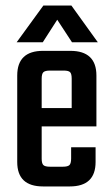

<svg xmlns="http://www.w3.org/2000/svg" viewBox="-20 -671 398 691"><path d="M135 -488H233Q327 -488 327 -399V-216H130V-100Q130 -83 136 -77Q142 -71 160 -71H206Q224 -71 230 -77Q236 -83 236 -101V-141H324V-88Q324 0 231 0H135Q42 0 42 -88V-399Q42 -488 135 -488ZM130 -282H238V-388Q238 -405 232.5 -411Q227 -417 209 -417H160Q142 -417 136 -411Q130 -405 130 -388ZM186 -600 134 -519H40L136 -651H237L332 -519H239Z"/></svg>

Font: Teko Regular
Style: Regular
Weight: 400
Designer: Manushi Parikh, Jonny Pinhorn
Foundry: Indian Type Foundry
Version: Version 1.105;PS 1.0;hotconv 1.0.78;makeotf.lib2.5.61930; tt